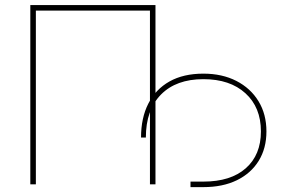

<svg xmlns="http://www.w3.org/2000/svg" viewBox="-20 -748 1154 779"><path d="M610.8 -727.5V0H588.4V-705.1H125.5V0H103V-727.5ZM752.9 11.2V-11.2H805.2Q916 -11.2 977.3 -65.4Q1038.6 -119.6 1038.6 -214.8Q1038.6 -312.5 975.8 -369.6Q913.1 -426.8 805.2 -426.8Q694.8 -426.8 633.3 -364.5Q571.8 -302.2 571.8 -189.9H552.2Q552.2 -269.5 581.8 -327.6Q611.3 -385.7 667.7 -417.5Q724.1 -449.2 805.2 -449.2Q881.3 -449.2 939 -419.7Q996.6 -390.1 1028.8 -337.4Q1061 -284.7 1061 -214.8Q1061 -146.5 1029.8 -95.7Q998.5 -44.9 941.2 -16.8Q883.8 11.2 805.2 11.2Z"/></svg>

Font: Inter 20pt Thin
Style: Regular
Weight: 250
Version: Version 4.001;git-66647c0bb